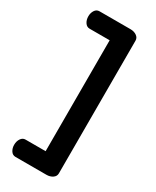

<svg xmlns="http://www.w3.org/2000/svg" viewBox="-203 -824 732 901"><g transform="rotate(30 163.5 -373.5)"><path d="M161 -73V-674H52Q37 -674 27.5 -688Q18 -702 18 -722Q18 -740 27 -754Q36 -768 52 -768H220Q239 -768 253 -758.5Q267 -749 267 -733V-14Q267 2 253 11.5Q239 21 220 21H52Q36 21 27 7Q18 -7 18 -25Q18 -45 27.5 -59Q37 -73 52 -73Z"/></g></svg>

Font: Dosis
Style: SemiBold
Weight: 600
Designer: Edgar Tolentino, Pablo Impallari, Igino Marini
Foundry: Edgar Tolentino, Pablo Impallari, Igino Marini
Version: Version 1.007